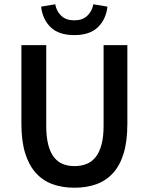

<svg xmlns="http://www.w3.org/2000/svg" viewBox="-20 -865 695 897"><path d="M328 12Q271 12 225.5 -4.5Q180 -21 147.5 -57Q115 -93 97.5 -149.5Q80 -206 80 -287V-654H196V-278Q196 -225 205.5 -188.5Q215 -152 232.5 -130Q250 -108 274 -98.5Q298 -89 328 -89Q358 -89 383 -98.5Q408 -108 426 -130Q444 -152 454 -188.5Q464 -225 464 -278V-654H575V-287Q575 -206 558 -149.5Q541 -93 508.5 -57Q476 -21 430.5 -4.5Q385 12 328 12ZM327 -701Q255 -701 217 -737.5Q179 -774 172 -834L238 -845Q244 -812 266.5 -791Q289 -770 327 -770Q365 -770 387.5 -791Q410 -812 416 -845L482 -834Q475 -774 437 -737.5Q399 -701 327 -701Z"/></svg>

Font: Giro Sans Semibold
Style: Regular
Weight: 600
Designer: Paul D. Hunt
Foundry: Adobe Systems Incorporated
Version: Version 1.000;PS 1.0;hotconv 1.0.88;makeotf.lib2.5.647800